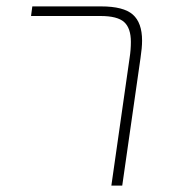

<svg xmlns="http://www.w3.org/2000/svg" viewBox="-20 -580 538 600"><path d="M385 -399Q389 -424 389 -449Q389 -492 368 -511Q347 -530 294 -530H77L81 -560H296Q366 -560 395 -534.5Q424 -509 424 -453Q424 -431 419 -398L362 0H328Z"/></svg>

Font: FiraGO UltraLight
Style: Italic
Weight: 200
Italic angle: -8°
Designer: bBox Type GmbH
Foundry: bBox Type GmbH
Version: Version 1.001